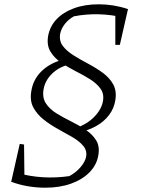

<svg xmlns="http://www.w3.org/2000/svg" viewBox="-20 -675 673 894"><path d="M191 199Q151 199 111.5 192.5Q72 186 34 172L60 130Q176 163 303 145Q334 128 355 103.5Q376 79 381 55Q386 26 367.5 4Q349 -18 317 -36.5Q285 -55 249.5 -74.5Q214 -94 183 -118.5Q152 -143 135 -175Q118 -207 126 -252Q135 -307 175 -345Q215 -383 278 -399L295 -373Q250 -360 220 -329.5Q190 -299 183 -260Q176 -221 193.5 -194Q211 -167 242.5 -147.5Q274 -128 310.5 -110Q347 -92 378.5 -71Q410 -50 427.5 -22Q445 6 438 47Q431 92 397.5 126.5Q364 161 311 180Q258 199 191 199ZM94 174 32 172 72 -5 92 -2ZM339 -57 323 -77Q357 -85 386 -104Q415 -123 434.5 -149Q454 -175 459 -202Q466 -237 448 -262Q430 -287 398.5 -306.5Q367 -326 330.5 -344.5Q294 -363 263 -384.5Q232 -406 214.5 -435.5Q197 -465 204 -507Q212 -552 243 -585Q274 -618 324.5 -636.5Q375 -655 440 -655Q474 -655 508 -649.5Q542 -644 575 -633L557 -593Q499 -607 440 -608.5Q381 -610 324 -599Q299 -585 282 -563.5Q265 -542 260 -517Q255 -484 273 -460.5Q291 -437 323 -417Q355 -397 391 -378Q427 -359 458.5 -336Q490 -313 507 -282.5Q524 -252 517 -208Q511 -170 487.5 -139Q464 -108 426 -87Q388 -66 339 -57ZM517 -466V-635L576 -633L538 -466Z"/></svg>

Font: Piazzolla Thin ExtraLight
Style: Italic
Weight: 250
Italic angle: -11.3°
Version: Version 2.005